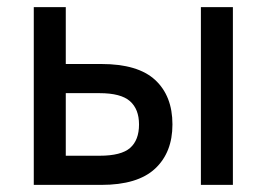

<svg xmlns="http://www.w3.org/2000/svg" viewBox="-20 -520 750 540"><path d="M545 -500H635V0H545ZM75 -500H165V-340H265Q368 -340 416.5 -295Q465 -250 465 -170Q465 -91 416 -45.5Q367 0 265 0H75ZM165 -258V-82H260Q321 -82 346 -104Q371 -126 371 -170Q371 -213 345.5 -235.5Q320 -258 260 -258Z"/></svg>

Font: PT Root UI Medium
Style: Regular
Weight: 500
Designer: Vitaly Kuzmin
Foundry: ParaType Ltd.
Version: Version 2.001G